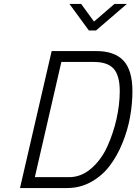

<svg xmlns="http://www.w3.org/2000/svg" viewBox="-20 -950 689 970"><path d="M558 -930 455 -841 390 -930H331L429 -796H465L621 -930ZM585 -489C585 -541.7 574.8 -579.5 554.5 -602.5C534.2 -625.5 500.7 -637 454 -637H290L156 -55H329C369.7 -55 406.8 -69.5 440.5 -98.5C474.2 -127.5 501.2 -164.2 521.5 -208.5C541.8 -252.8 557.5 -299.5 568.5 -348.5C579.5 -397.5 585 -444.3 585 -489ZM241 -692H466C528 -692 574 -675.8 604 -643.5C634 -611.2 649 -559.7 649 -489C649 -446.3 645 -402.8 637 -358.5C629 -314.2 616.2 -270.3 598.5 -227C580.8 -183.7 559.3 -145.3 534 -112C508.7 -78.7 477.5 -51.7 440.5 -31C403.5 -10.3 363 0 319 0H81Z"/></svg>

Font: RazerF5 Light
Style: Italic
Weight: 300
Foundry: Razer Inc.
Version: Version 2